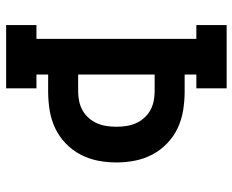

<svg xmlns="http://www.w3.org/2000/svg" viewBox="-88 -688 775 640"><g transform="rotate(90 300.0 -367.5)"><path d="M63 0V-101H109V-634H63V-735H274V-634H228V-595H285Q316 -595 347 -590Q378 -585 406 -572Q434 -559 457 -537Q480 -515 494.5 -487.5Q509 -460 515 -429.5Q521 -399 521 -368Q521 -336 515 -305.5Q509 -275 494.5 -247.5Q480 -220 457 -198Q434 -176 406 -163Q378 -150 347 -145Q316 -140 285 -140H228V-101H274V0ZM285 -240Q301 -240 317.5 -243.5Q334 -247 348 -255Q362 -263 373 -275.5Q384 -288 390.5 -303Q397 -318 399.5 -334.5Q402 -351 402 -368Q402 -384 399.5 -400.5Q397 -417 390.5 -432Q384 -447 373 -459.5Q362 -472 348 -480Q334 -488 317.5 -491.5Q301 -495 285 -495H228V-240Z"/></g></svg>

Font: Iosevka Curly Slab Extended
Style: Bold
Weight: 700
Width: 7
Monospace: yes
Designer: Belleve Invis
Foundry: Belleve Invis
Version: Version 11.1.0; ttfautohint (v1.8.3)